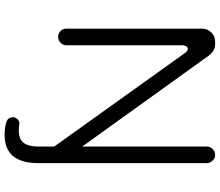

<svg xmlns="http://www.w3.org/2000/svg" viewBox="-80 -638 943 824"><g transform="rotate(90 392.0 -226.5)"><path d="M672.9 -663.1Q662.1 -677.7 646.5 -677.7Q629.9 -677.7 619.6 -667Q609.4 -656.2 609.4 -641.6V-107.4L217.8 -652.3L210.9 -660.2Q193.4 -677.7 170.9 -677.7H158.2Q135.7 -677.7 119.6 -661.1Q103.5 -644.5 103.5 -622.1V-39.1Q103.5 -24.4 113.8 -14.2Q124 -3.9 138.7 -3.9Q153.3 -3.9 164.1 -14.6Q174.8 -25.4 174.8 -39.1V-541L178.7 -553.7Q183.6 -560.5 190.4 -560.5Q198.2 -560.5 206.1 -550.8L609.4 12.7V79.1Q609.4 128.9 589.8 148.4Q573.2 165 541 165Q532.2 165 525.4 164.1H522.5L510.7 162.1Q500 162.1 491.7 170.9Q483.4 179.7 483.4 190.4Q484.4 210.9 502.9 217.8Q528.3 225.6 558.6 225.6Q588.9 225.6 609.4 217.8Q633.8 209 650.4 189.5Q680.7 152.3 680.7 81.1V-641.6Q680.7 -653.3 672.9 -663.1Z"/></g></svg>

Font: FakePearl
Style: ExtraLight
Weight: 300
Version: Version 1.2